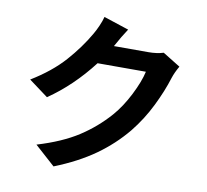

<svg xmlns="http://www.w3.org/2000/svg" viewBox="-93 -931 1186 1100"><g transform="rotate(10 500.0 -381.0)"><path d="M573 -780Q541 -732 512 -678L509 -673H710Q758 -673 797 -685L899 -622Q877 -584 866 -550Q842 -472 798 -382.5Q754 -293 692 -216Q618 -126 521 -57Q424 12 288 66L170 -40Q313 -83 406.5 -143.5Q500 -204 573 -287Q622 -343 662 -422Q702 -501 715 -560H434Q321 -413 182 -318L70 -401Q186 -472 259 -554Q332 -636 382 -723Q394 -743 407.5 -773.5Q421 -804 427 -828Z"/></g></svg>

Font: Sinter Bold
Style: Regular
Weight: 700
Foundry: Adobe & rsms
Version: Version 1.000